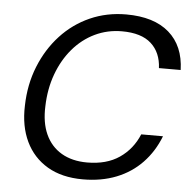

<svg xmlns="http://www.w3.org/2000/svg" viewBox="-52 -764 824 827"><g transform="rotate(5 360.0 -350.0)"><path d="M336 12Q245 12 182.5 -25Q120 -62 88.5 -128Q57 -194 60 -282Q62 -374 93.5 -452.5Q125 -531 179 -589.5Q233 -648 305 -680Q377 -712 461 -712Q581 -712 646.5 -655Q712 -598 715 -494H621Q618 -561 575.5 -599.5Q533 -638 449 -638Q386 -638 332 -612Q278 -586 237.5 -538.5Q197 -491 173.5 -427Q150 -363 148 -288Q145 -217 168 -166.5Q191 -116 237 -89Q283 -62 348 -62Q432 -62 487.5 -100Q543 -138 570 -203H664Q638 -136 591.5 -87.5Q545 -39 480.5 -13.5Q416 12 336 12Z"/></g></svg>

Font: DM Sans 17pt
Style: Italic
Weight: 400
Italic angle: -10°
Version: Version 4.004;gftools[0.9.30]